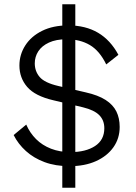

<svg xmlns="http://www.w3.org/2000/svg" viewBox="-20 -780 639 900"><path d="M306 -1Q240 -1 189 -20Q138 -39 101.5 -72Q65 -105 44 -147L103 -196Q120 -157 149 -128Q178 -99 219 -83Q260 -67 311 -67Q382 -67 425.5 -95.5Q469 -124 469 -179Q469 -216 445.5 -240Q422 -264 369 -277L230 -310Q144 -330 107.5 -372.5Q71 -415 71 -473Q71 -524 98.5 -567Q126 -610 177.5 -635.5Q229 -661 300 -661Q381 -661 439.5 -626.5Q498 -592 535 -523L478 -478Q447 -542 401 -569Q355 -596 292 -596Q243 -596 209.5 -580.5Q176 -565 159.5 -539.5Q143 -514 143 -483Q143 -446 166 -419Q189 -392 253 -377L382 -347Q440 -334 475 -311.5Q510 -289 525.5 -257.5Q541 -226 541 -185Q541 -131 511.5 -89.5Q482 -48 429.5 -24.5Q377 -1 306 -1ZM272 100V-760H333V100Z"/></svg>

Font: Kantumruy Pro
Style: Regular
Weight: 400
Designer: Sovichet Tep
Foundry: Sovichet Tep
Version: Version 1.002